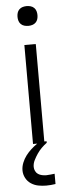

<svg xmlns="http://www.w3.org/2000/svg" viewBox="-62 -752 363 1005"><g transform="rotate(-5 119.0 -249.5)"><path d="M89 0V-520H149V0ZM139 223Q118 223 97.5 219Q77 215 59.5 203.5Q42 192 32 173Q22 154 22 133Q22 113 30 93Q38 73 50.5 56.5Q63 40 78.5 26Q94 12 111 0L123 -8H161V0Q146 11 133 24Q120 37 109.5 52.5Q99 68 90.5 85Q82 102 82 120Q82 131 87 141.5Q92 152 101 158Q110 164 121.5 166.5Q133 169 144 169Q155 169 166 167.5Q177 166 188 165V219Q176 221 163.5 222Q151 223 139 223ZM119 -618Q108 -618 97.5 -621Q87 -624 79.5 -631.5Q72 -639 69 -649Q66 -659 66 -670Q66 -681 69 -691Q72 -701 79.5 -708.5Q87 -716 97.5 -719Q108 -722 119 -722Q129 -722 139.5 -719Q150 -716 157.5 -708.5Q165 -701 168 -691Q171 -681 171 -670Q171 -659 168 -649Q165 -639 157.5 -631.5Q150 -624 139.5 -621Q129 -618 119 -618Z"/></g></svg>

Font: Iosevka QP Light
Style: Regular
Weight: 300
Designer: Belleve Invis
Foundry: Belleve Invis
Version: Version 20.0.0; ttfautohint (v1.8.4)